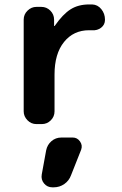

<svg xmlns="http://www.w3.org/2000/svg" viewBox="-20 -550 540 851"><path d="M302.7 59.6Q322.3 59.6 334.5 76.7Q346.7 93.8 339.8 113.3L294.9 226.6Q286.1 251 265.1 265.6Q244.1 280.3 217.8 280.3H211.9Q189.5 280.3 175.3 263.2Q161.1 246.1 165 223.6L184.6 116.2Q189.5 91.8 208 75.7Q226.6 59.6 252 59.6ZM388.7 -530.3Q413.1 -529.3 429.2 -509.3Q445.3 -489.3 445.3 -462.9V-461.9Q445.3 -440.4 428.2 -427.2Q411.1 -414.1 388.7 -416H375Q305.7 -416 263.7 -363.8Q221.7 -311.5 221.7 -219.7V-56.6Q221.7 -33.2 205.1 -16.6Q188.5 0 165 0H141.6Q118.2 0 101.6 -17.1Q85 -34.2 85 -56.6V-462.9Q85 -486.3 102.1 -502.9Q119.1 -519.5 141.6 -519.5H163.1Q186.5 -519.5 203.1 -502.9Q219.7 -486.3 219.7 -462.9V-435.5Q219.7 -434.6 220.7 -434.6Q222.7 -434.6 222.7 -435.5Q258.8 -487.3 293 -508.8Q327.1 -530.3 375 -530.3Z"/></svg>

Font: Rounded Mgen+ 1m bold
Style: Bold
Weight: 700
Designer: [Source Han Sans]
Ryoko NISHIZUKA  (kana & ideographs); Paul D. Hunt (Latin, Greek & Cyrillic); Wenlong ZHANG  (bopomofo
Version: Version 1.059.20150602